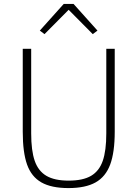

<svg xmlns="http://www.w3.org/2000/svg" viewBox="-20 -947 701 979"><path d="M96 -275V-698H139V-267Q139 -179 157 -127Q175 -75 216.5 -50.5Q258 -26 330 -26Q403 -26 444.5 -50.5Q486 -75 504 -127Q522 -179 522 -267V-698H565V-275Q565 -171 542 -108.5Q519 -46 467.5 -17Q416 12 329 12Q242 12 191 -17Q140 -46 118 -108Q96 -170 96 -275ZM330 -897 207 -773 183 -791 305 -927H355L477 -791L453 -773Z"/></svg>

Font: Anuphan ExtraLight
Style: Regular
Weight: 200
Designer: Cadson Demak
Version: Version 3.001